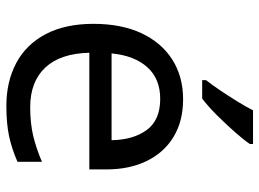

<svg xmlns="http://www.w3.org/2000/svg" viewBox="-126 -680 816 604"><g transform="rotate(90 282.0 -378.0)"><path d="M292 -546Q361 -546 410.5 -516Q460 -486 486.5 -431.5Q513 -377 513 -304V-251H146Q148 -160 192.5 -112.5Q237 -65 317 -65Q368 -65 407.5 -74.5Q447 -84 489 -102V-25Q448 -7 408 1.5Q368 10 313 10Q237 10 178.5 -21Q120 -52 87.5 -113.5Q55 -175 55 -264Q55 -352 84.5 -415Q114 -478 167.5 -512Q221 -546 292 -546ZM291 -474Q228 -474 191.5 -433.5Q155 -393 148 -321H421Q420 -389 389 -431.5Q358 -474 291 -474ZM433 -756Q421 -738 396 -709.5Q371 -681 342.5 -652.5Q314 -624 290 -606H232V-618Q247 -637 264.5 -663Q282 -689 299 -716.5Q316 -744 327 -766H433Z"/></g></svg>

Font: Noto Sans Lao
Style: Regular
Weight: 400
Designer: Monotype Design Team
Foundry: Monotype Imaging Inc.
Version: Version 2.003; ttfautohint (v1.8.4.7-5d5b)